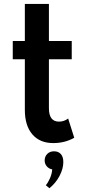

<svg xmlns="http://www.w3.org/2000/svg" viewBox="-20 -724 450 993"><path d="M255.5 16Q315.5 16 364 -11.5L332.5 -111Q311 -95 285 -95Q233 -95 233 -164V-417.5H351V-512H233V-703.5H108.5V-512H46V-417.5H108.5V-155.5Q108.5 -74.5 147.2 -29.2Q186 16 255.5 16ZM235.5 249.5Q268 223.5 287.8 186Q307.5 148.5 307.5 114.5Q307.5 86.5 294.5 72.5Q281.5 58.5 259.5 58.5Q238 58.5 224.5 72Q211 85.5 211 106Q211 123.5 222 136.2Q233 149 250 152Q248.5 175 238.5 197.8Q228.5 220.5 217 234Z"/></svg>

Font: Spartan SemiBold
Style: Regular
Weight: 600
Designer: Matt Bailey, Mirko Velimirovic
Foundry: Matt Bailey
Version: Version 1.003; ttfautohint (v1.8.3)